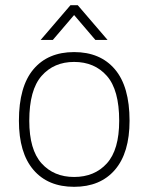

<svg xmlns="http://www.w3.org/2000/svg" viewBox="-20 -711 572 741"><path d="M252 -691H280L395 -557H348L266 -653L184 -557H137ZM53 -245Q53 -377 109 -443.5Q165 -510 266 -510Q367 -510 423.5 -443.5Q480 -377 480 -245Q480 -121 423.5 -55.5Q367 10 266 10Q165 10 109 -55.5Q53 -121 53 -245ZM266 -28Q345 -28 392.5 -80.5Q440 -133 440 -245Q440 -364 392.5 -418Q345 -472 266 -472Q188 -472 140.5 -418Q93 -364 93 -245Q93 -133 140.5 -80.5Q188 -28 266 -28Z"/></svg>

Font: Haskoy ExtraLight
Style: Regular
Weight: 200
Designer: Ertekin Erdin
Foundry: Ertekin Erdin
Version: Version 2.000; ttfautohint (v1.8.4.7-5d5b)